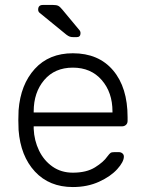

<svg xmlns="http://www.w3.org/2000/svg" viewBox="-20 -745 586 775"><path d="M54 0ZM305 -611Q305 -595 289 -595H279Q268 -595 262 -597Q256 -599 248 -605L139 -694Q134 -699 134 -706Q134 -725 153 -725H194Q208 -725 215 -721.5Q222 -718 231 -707L300 -624Q305 -619 305 -611ZM495 -272V-257Q495 -247 488.5 -241Q482 -235 472 -235H116V-225Q118 -178 137.5 -137.5Q157 -97 192 -72.5Q227 -48 274 -48Q329 -48 363.5 -69.5Q398 -91 413 -113Q422 -125 426.5 -128Q431 -131 443 -131H459Q468 -131 474 -126Q480 -121 480 -113Q480 -92 453.5 -62.5Q427 -33 380 -11.5Q333 10 274 10Q179 10 121 -52.5Q63 -115 55 -220L54 -260L55 -300Q63 -404 120.5 -467Q178 -530 274 -530Q378 -530 436.5 -461Q495 -392 495 -272ZM434 -291V-295Q434 -372 390.5 -422Q347 -472 274 -472Q201 -472 158.5 -422Q116 -372 116 -295V-291Z"/></svg>

Font: Hezaedrus Light
Style: Regular
Weight: 300
Designer: Hubert & Fischer
Foundry: Hubert & Fischer
Version: Version 1.10;September 3, 2019;FontCreator 11.5.0.2425 64-bi